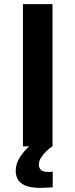

<svg xmlns="http://www.w3.org/2000/svg" viewBox="-20 -708 364 929"><path d="M91 0V-688H234V0ZM176 201Q128 201 102 189.5Q76 178 66 159.5Q56 141 56 119Q56 84 77.5 51Q99 18 132 -10L234 0Q219 9 204 23.5Q189 38 178.5 55Q168 72 168 89Q168 104 178 114Q188 124 217 124Q220 124 224.5 123.5Q229 123 235 122V198Q222 199 206 200Q190 201 176 201Z"/></svg>

Font: Saira SemiExpanded SemiBold
Style: Regular
Weight: 600
Width: 6
Designer: Hector Gatti with collaboration of the Omnibus-Type team
Foundry: Omnibus-Type
Version: Version 1.101